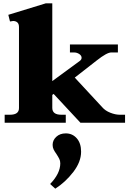

<svg xmlns="http://www.w3.org/2000/svg" viewBox="-20 -737 791 1153"><path d="M731 -48V0H463L302 -173L294 -167V-89Q294 -48 348 -48H375V0H8V-48H40Q94 -48 94 -88V-574Q94 -594 84 -602.5Q74 -611 59 -611Q54 -611 40 -608L30 -648L255 -717H294V-250L459 -371Q470 -379 470 -390Q470 -403 456 -412.5Q442 -422 424 -422H400V-470H688V-422H648Q622 -422 561 -374L429 -271L594 -93Q612 -72 642.5 -60Q673 -48 699 -48ZM467 174Q467 235 420 296Q373 357 312 396L281 368Q342 305 342 244Q342 229 336 217Q330 205 319 188Q308 173 302 160.5Q296 148 296 133Q296 105 318 84.5Q340 64 375 64Q415 64 441 93.5Q467 123 467 174Z"/></svg>

Font: Taviraj Black
Style: Regular
Weight: 900
Designer: Katatrad Team
Foundry: CadsonDemak
Version: Version 1.030